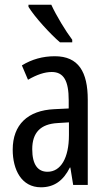

<svg xmlns="http://www.w3.org/2000/svg" viewBox="-20 -786 456 816"><path d="M198 -766H101V-757C127 -714 195 -640 235 -606H287V-617C259 -654 219 -720 198 -766ZM213 -547C162 -547 115 -534 73 -508L99 -447C137 -469 170 -480 200 -480C251 -480 272 -442 272 -360V-325L211 -322C98 -317 34 -256 34 -150C34 -65 71 10 154 10C210 10 249 -18 277 -74H279L291 0H353V-362C353 -480 314 -547 213 -547ZM225 -263 273 -266V-212C273 -114 238 -56 182 -56C141 -56 117 -86 117 -152C117 -222 152 -259 225 -263Z"/></svg>

Font: Noto Sans Devanagari ExtraCondensed
Style: Regular
Weight: 400
Width: 2
Designer: Jelle Bosma - Monotype Design Team
Foundry: Monotype Imaging Inc.
Version: Version 2.004